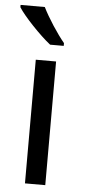

<svg xmlns="http://www.w3.org/2000/svg" viewBox="-56 -797 368 829"><g transform="rotate(5 128.5 -383.0)"><path d="M104 -766H-1V-756C22 -719 95 -642 141 -606H200V-618C169 -655 126 -721 104 -766ZM173 0V-536H85V0Z"/></g></svg>

Font: Noto Sans Nandinagari
Style: Regular
Weight: 400
Designer: Ek Type
Foundry: Ek Type
Version: Version 1.002